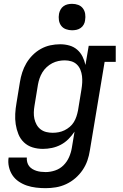

<svg xmlns="http://www.w3.org/2000/svg" viewBox="-20 -769 640 1002"><path d="M218 213Q193 213 168 210Q143 207 120.5 199.5Q98 192 78 178.5Q58 165 45 145.5Q32 126 26.5 101.5Q21 77 25 53H120Q119 65 122 77Q125 89 132 98Q139 107 149 113Q159 119 170 122.5Q181 126 193.5 127.5Q206 129 218 129Q243 129 268 120.5Q293 112 311.5 93.5Q330 75 340.5 51Q351 27 355 2L369 -82Q355 -61 337 -43Q319 -25 297 -13.5Q275 -2 251 3Q227 8 204 8Q175 8 149.5 0Q124 -8 105 -26Q86 -44 76 -69Q66 -94 62 -120.5Q58 -147 59.5 -175Q61 -203 66 -231L84 -341Q88 -366 96 -391Q104 -416 117.5 -439Q131 -462 150.5 -481.5Q170 -501 193.5 -514Q217 -527 242.5 -532.5Q268 -538 294 -538Q319 -538 342 -531.5Q365 -525 382.5 -510Q400 -495 410.5 -474Q421 -453 426 -430L443 -530H584V-446H526L449 16Q445 43 436 69Q427 95 411 118.5Q395 142 373 161Q351 180 325 192Q299 204 272 208.5Q245 213 218 213ZM255 -76Q271 -76 286.5 -79Q302 -82 316.5 -89Q331 -96 344 -107Q357 -118 365.5 -132Q374 -146 379 -161.5Q384 -177 387 -192L405 -302Q408 -320 409 -337.5Q410 -355 408 -372Q406 -389 399.5 -405Q393 -421 381 -432.5Q369 -444 352.5 -449Q336 -454 318 -454Q301 -454 284.5 -450.5Q268 -447 252.5 -439Q237 -431 223.5 -418.5Q210 -406 201 -391Q192 -376 186.5 -360Q181 -344 178 -327L160 -217Q157 -200 156.5 -182.5Q156 -165 159.5 -149Q163 -133 171 -118.5Q179 -104 192 -94Q205 -84 221.5 -80Q238 -76 255 -76ZM356 -611Q340 -611 324.5 -616.5Q309 -622 299.5 -634.5Q290 -647 287.5 -663.5Q285 -680 288 -697Q290 -708 296 -719Q302 -730 312 -737Q322 -744 333.5 -746.5Q345 -749 356 -749Q373 -749 388 -743.5Q403 -738 412.5 -725.5Q422 -713 424.5 -696.5Q427 -680 424 -663Q423 -652 417 -641Q411 -630 401 -623Q391 -616 379.5 -613.5Q368 -611 356 -611Z"/></svg>

Font: Iosevka Curly Slab MdExObl
Style: Regular
Weight: 500
Width: 7
Italic angle: -9°
Monospace: yes
Designer: Belleve Invis
Foundry: Belleve Invis
Version: Version 11.1.0; ttfautohint (v1.8.3)